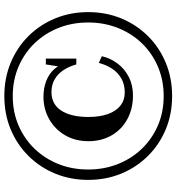

<svg xmlns="http://www.w3.org/2000/svg" viewBox="16 -799 816 888"><g transform="rotate(-90 424.0 -355.0)"><path d="M441 -525Q416 -525 394.5 -514.5Q373 -504 358 -482Q343 -460 335 -428Q327 -396 327 -354Q327 -302 340.5 -264Q354 -226 379.5 -206Q405 -186 440 -186Q477 -186 504.5 -201.5Q532 -217 550 -244Q568 -271 577 -306L608 -292Q599 -252 574 -219Q549 -186 511.5 -167Q474 -148 426 -148Q366 -148 318 -173.5Q270 -199 242.5 -246Q215 -293 215 -354Q215 -415 242.5 -462Q270 -509 317 -535.5Q364 -562 420 -562Q459 -562 492.5 -549.5Q526 -537 548 -512.5Q570 -488 577 -451L557 -468L570 -551H597V-410H570Q561 -443 544 -469Q527 -495 501.5 -510Q476 -525 441 -525ZM84 -355Q84 -282 109 -218.5Q134 -155 179.5 -107.5Q225 -60 287 -33Q349 -6 424 -6Q498 -6 560.5 -33Q623 -60 668.5 -107.5Q714 -155 739 -218.5Q764 -282 764 -355Q764 -429 739 -492Q714 -555 668.5 -602.5Q623 -650 560.5 -677Q498 -704 424 -704Q349 -704 287 -677Q225 -650 179.5 -602.5Q134 -555 109 -492Q84 -429 84 -355ZM36 -355Q36 -437 65 -507.5Q94 -578 146.5 -631Q199 -684 269.5 -713.5Q340 -743 424 -743Q507 -743 578 -713.5Q649 -684 701.5 -631Q754 -578 783 -507.5Q812 -437 812 -355Q812 -273 783 -202.5Q754 -132 701.5 -79Q649 -26 578 3.5Q507 33 424 33Q340 33 269.5 3.5Q199 -26 146.5 -79Q94 -132 65 -202.5Q36 -273 36 -355Z"/></g></svg>

Font: Roboto Serif 144pt SemiBold
Style: Regular
Weight: 600
Version: Version 1.008